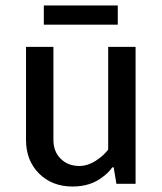

<svg xmlns="http://www.w3.org/2000/svg" viewBox="-20 -671 590 701"><path d="M140 -581V-651H410V-581ZM245 10Q170 10 122.5 -37.5Q75 -85 75 -160V-500H175V-160Q175 -118 201.5 -91.5Q228 -65 270 -65Q307 -65 345 -95Q362 -108 375 -125V-500H475V0H405L395 -60H390Q376 -40 355 -25Q311 10 245 10Z"/></svg>

Font: Scada
Style: Regular
Weight: 400
Designer: Jovanny Lemonad
Foundry: Jovanny Lemonad
Version: Version 4.100;PS 004.100;hotconv 1.0.88;makeotf.lib2.5.64775